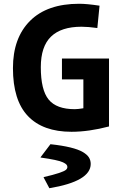

<svg xmlns="http://www.w3.org/2000/svg" viewBox="-20 -685 654 1020"><path d="M497.1 -536.1Q447.8 -543 413.1 -543Q305.2 -543 251 -490.5Q196.8 -438 196.8 -328.1Q196.8 -207 238.5 -156Q280.3 -105 377 -105Q394.5 -105 422.9 -109.9V-263.2H309.1V-374H559.1V-13.2Q451.7 15.1 359.9 15.1Q208 15.1 128.4 -68.4Q48.8 -151.9 48.8 -323.2Q48.8 -483.4 139.6 -574.2Q230.5 -665 400.9 -665Q441.4 -665 508.8 -654.8ZM242.2 314.9 211.9 257.8V255.9Q264.6 243.7 293 234.1Q321.3 224.6 329.6 217.8Q337.9 210.9 337.9 202.1Q337.9 195.3 333.3 189.7Q328.6 184.1 314.9 177.5Q301.3 170.9 271.2 164.6Q241.2 158.2 195.8 151.9V149.9L248 81.1Q311 87.9 353.8 98.4Q396.5 108.9 419.7 122.6Q442.9 136.2 452.4 151.4Q461.9 166.5 461.9 186Q461.9 278.3 242.2 314.9Z"/></svg>

Font: IntelOne Mono Bold
Style: Regular
Weight: 700
Designer: Fred Shallcrass
Foundry: Frere-Jones Type LLC
Version: Version 1.200;hotconv 1.1.0;makeotfexe 2.6.0;FJTRelease1.2